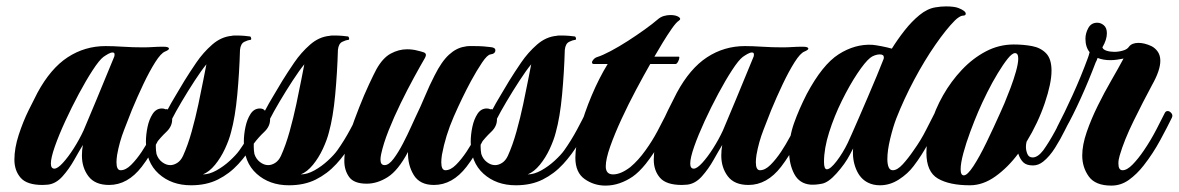

<svg xmlns="http://www.w3.org/2000/svg" viewBox="-20 -572 3684 600"><path d="M113 6Q64 6 44.5 -16.5Q25 -39 25 -73Q25 -109 38.5 -150.5Q52 -192 69.5 -227.5Q87 -263 97 -282Q138 -358 191.5 -393Q245 -428 310 -428Q333 -428 364 -426Q395 -424 427 -424Q443 -424 458 -425Q473 -426 487 -426H491Q508 -426 508 -420Q508 -416 496 -411Q483 -406 465 -377.5Q447 -349 428 -309Q409 -269 392 -228Q383 -205 368 -166.5Q353 -128 346 -88Q345 -81 344.5 -75.5Q344 -70 344 -65Q344 -40 357 -40Q373 -40 390 -57Q407 -74 423 -98Q437 -119 451 -145Q465 -171 476 -193.5Q487 -216 492 -225Q495 -231 500 -231Q506 -231 511 -222.5Q516 -214 512 -206Q493 -169 471 -127Q449 -85 423 -51Q379 6 321 6Q277 6 256.5 -21Q236 -48 236 -86Q236 -103 239 -119Q228 -101 212 -72.5Q196 -44 175.5 -21Q155 2 130 5Q126 5 122 5.5Q118 6 113 6ZM150 -45Q160 -45 176.5 -63Q193 -81 210.5 -108.5Q228 -136 241 -164Q244 -172 255.5 -198.5Q267 -225 281.5 -260.5Q296 -296 311 -332Q326 -368 337 -395Q338 -398 338 -402Q338 -408 332 -408Q326 -408 318 -403.5Q310 -399 303 -394Q290 -384 269.5 -352.5Q249 -321 226.5 -279Q204 -237 184 -193.5Q164 -150 151.5 -114.5Q139 -79 139 -61Q139 -45 150 -45Z M577 7Q516 7 476 -29Q436 -65 436 -129Q436 -151 441 -175Q446 -199 457 -216Q468 -233 486 -233Q497 -233 502 -226Q514 -249 528 -272Q542 -295 556 -319Q572 -345 593.5 -376.5Q615 -408 643 -432.5Q671 -457 704 -460Q708 -461 712.5 -461Q717 -461 721 -461Q732 -461 744 -460Q756 -459 762 -458Q764 -457 765 -452Q766 -447 760 -447Q756 -447 744 -441.5Q732 -436 730 -416Q728 -346 721.5 -276Q715 -206 702 -159Q696 -135 683 -107Q670 -79 652 -57Q634 -35 614 -27Q634 -27 656.5 -39.5Q679 -52 698.5 -70Q718 -88 728 -102Q750 -133 768.5 -167.5Q787 -202 796 -221Q799 -226 803 -226Q808 -226 812 -220Q816 -214 816 -207Q816 -205 815.5 -203Q815 -201 814 -199Q796 -163 774.5 -126.5Q753 -90 725 -59.5Q697 -29 661 -11Q625 7 577 7ZM512 -56Q523 -56 534 -63Q545 -70 552 -85Q567 -118 579 -161Q591 -204 600 -246.5Q609 -289 615.5 -322.5Q622 -356 625 -371Q610 -353 588.5 -320Q567 -287 547.5 -254Q528 -221 518 -201Q519 -178 500 -160Q481 -142 467 -123V-112Q467 -108 467.5 -102Q468 -96 469 -91Q474 -75 486.5 -65.5Q499 -56 512 -56Z M883 7Q822 7 782 -29Q742 -65 742 -129Q742 -151 747 -175Q752 -199 763 -216Q774 -233 792 -233Q803 -233 808 -226Q820 -249 834 -272Q848 -295 862 -319Q878 -345 899.5 -376.5Q921 -408 949 -432.5Q977 -457 1010 -460Q1014 -461 1018.5 -461Q1023 -461 1027 -461Q1038 -461 1050 -460Q1062 -459 1068 -458Q1070 -457 1071 -452Q1072 -447 1066 -447Q1062 -447 1050 -441.5Q1038 -436 1036 -416Q1034 -346 1027.5 -276Q1021 -206 1008 -159Q1002 -135 989 -107Q976 -79 958 -57Q940 -35 920 -27Q940 -27 962.5 -39.5Q985 -52 1004.5 -70Q1024 -88 1034 -102Q1056 -133 1074.5 -167.5Q1093 -202 1102 -221Q1105 -226 1109 -226Q1114 -226 1118 -220Q1122 -214 1122 -207Q1122 -205 1121.5 -203Q1121 -201 1120 -199Q1102 -163 1080.5 -126.5Q1059 -90 1031 -59.5Q1003 -29 967 -11Q931 7 883 7ZM818 -56Q829 -56 840 -63Q851 -70 858 -85Q873 -118 885 -161Q897 -204 906 -246.5Q915 -289 921.5 -322.5Q928 -356 931 -371Q916 -353 894.5 -320Q873 -287 853.5 -254Q834 -221 824 -201Q825 -178 806 -160Q787 -142 773 -123V-112Q773 -108 773.5 -102Q774 -96 775 -91Q780 -75 792.5 -65.5Q805 -56 818 -56Z M1336 6Q1292 6 1273 -25Q1254 -56 1255 -97Q1224 -39 1191.5 -18.5Q1159 2 1126 2Q1086 2 1071 -19Q1056 -40 1056 -69Q1056 -92 1061.5 -115.5Q1067 -139 1074 -159Q1087 -197 1102.5 -236.5Q1118 -276 1133 -308Q1148 -340 1156 -355Q1176 -391 1201 -404.5Q1226 -418 1252 -418Q1260 -418 1268.5 -417Q1277 -416 1284 -414Q1297 -411 1304 -408.5Q1311 -406 1311 -400Q1311 -397 1308 -391Q1294 -367 1273.5 -329.5Q1253 -292 1232 -249Q1211 -206 1194.5 -164.5Q1178 -123 1171 -90Q1170 -85 1169.5 -81Q1169 -77 1169 -73Q1169 -56 1182 -56Q1195 -56 1210 -76Q1225 -96 1239.5 -124Q1254 -152 1264.5 -175.5Q1275 -199 1278 -205Q1295 -240 1308.5 -272.5Q1322 -305 1338 -336Q1360 -380 1383 -401Q1406 -422 1431 -426Q1439 -428 1446.5 -428Q1454 -428 1461 -428Q1478 -428 1491.5 -427Q1505 -426 1511 -425Q1528 -424 1528 -415Q1528 -404 1513 -402Q1503 -401 1486.5 -376.5Q1470 -352 1452 -319Q1424 -267 1398 -207.5Q1372 -148 1361 -88Q1360 -81 1359.5 -75.5Q1359 -70 1359 -65Q1359 -40 1372 -40Q1388 -40 1405 -57Q1422 -74 1438 -98Q1452 -119 1466 -145Q1480 -171 1491 -193.5Q1502 -216 1507 -225Q1510 -231 1515 -231Q1521 -231 1526 -222.5Q1531 -214 1527 -206Q1508 -169 1486 -127Q1464 -85 1438 -51Q1394 6 1336 6Z M1592 7Q1531 7 1491 -29Q1451 -65 1451 -129Q1451 -151 1456 -175Q1461 -199 1472 -216Q1483 -233 1501 -233Q1512 -233 1517 -226Q1529 -249 1543 -272Q1557 -295 1571 -319Q1587 -345 1608.5 -376.5Q1630 -408 1658 -432.5Q1686 -457 1719 -460Q1723 -461 1727.5 -461Q1732 -461 1736 -461Q1747 -461 1759 -460Q1771 -459 1777 -458Q1779 -457 1780 -452Q1781 -447 1775 -447Q1771 -447 1759 -441.5Q1747 -436 1745 -416Q1743 -346 1736.5 -276Q1730 -206 1717 -159Q1711 -135 1698 -107Q1685 -79 1667 -57Q1649 -35 1629 -27Q1649 -27 1671.5 -39.5Q1694 -52 1713.5 -70Q1733 -88 1743 -102Q1765 -133 1783.5 -167.5Q1802 -202 1811 -221Q1814 -226 1818 -226Q1823 -226 1827 -220Q1831 -214 1831 -207Q1831 -205 1830.5 -203Q1830 -201 1829 -199Q1811 -163 1789.5 -126.5Q1768 -90 1740 -59.5Q1712 -29 1676 -11Q1640 7 1592 7ZM1527 -56Q1538 -56 1549 -63Q1560 -70 1567 -85Q1582 -118 1594 -161Q1606 -204 1615 -246.5Q1624 -289 1630.5 -322.5Q1637 -356 1640 -371Q1625 -353 1603.5 -320Q1582 -287 1562.5 -254Q1543 -221 1533 -201Q1534 -178 1515 -160Q1496 -142 1482 -123V-112Q1482 -108 1482.5 -102Q1483 -96 1484 -91Q1489 -75 1501.5 -65.5Q1514 -56 1527 -56Z M1872 8Q1836 8 1807 -12.5Q1778 -33 1778 -79Q1778 -115 1792 -167Q1806 -219 1829 -273.5Q1852 -328 1879 -372H1836Q1830 -372 1830 -377Q1830 -381 1835 -386.5Q1840 -392 1847 -394Q1863 -399 1888.5 -412.5Q1914 -426 1942 -444Q1970 -462 1995 -480Q2020 -498 2035 -511Q2044 -519 2054.5 -522Q2065 -525 2075 -525Q2092 -525 2101 -519Q2110 -513 2101 -507Q2093 -502 2079 -482Q2065 -462 2050.5 -438Q2036 -414 2025 -395H2101Q2103 -395 2103 -392Q2103 -387 2099 -379.5Q2095 -372 2091 -372H2012Q1992 -337 1968 -292Q1944 -247 1922.5 -200.5Q1901 -154 1887 -114.5Q1873 -75 1873 -52Q1873 -27 1896 -27Q1920 -27 1950 -50Q1975 -71 1997 -102Q2018 -131 2034.5 -162Q2051 -193 2062 -215Q2066 -222 2073 -222Q2080 -222 2084.5 -216.5Q2089 -211 2085 -203Q2070 -173 2047 -133Q2024 -93 1998 -60Q1977 -34 1957 -20Q1938 -7 1916.5 0.5Q1895 8 1872 8Z M2111 6Q2062 6 2042.5 -16.5Q2023 -39 2023 -73Q2023 -109 2036.5 -150.5Q2050 -192 2067.5 -227.5Q2085 -263 2095 -282Q2136 -358 2189.5 -393Q2243 -428 2308 -428Q2331 -428 2362 -426Q2393 -424 2425 -424Q2441 -424 2456 -425Q2471 -426 2485 -426H2489Q2506 -426 2506 -420Q2506 -416 2494 -411Q2481 -406 2463 -377.5Q2445 -349 2426 -309Q2407 -269 2390 -228Q2381 -205 2366 -166.5Q2351 -128 2344 -88Q2343 -81 2342.5 -75.5Q2342 -70 2342 -65Q2342 -40 2355 -40Q2371 -40 2388 -57Q2405 -74 2421 -98Q2435 -119 2449 -145Q2463 -171 2474 -193.5Q2485 -216 2490 -225Q2493 -231 2498 -231Q2504 -231 2509 -222.5Q2514 -214 2510 -206Q2491 -169 2469 -127Q2447 -85 2421 -51Q2377 6 2319 6Q2275 6 2254.5 -21Q2234 -48 2234 -86Q2234 -103 2237 -119Q2226 -101 2210 -72.5Q2194 -44 2173.5 -21Q2153 2 2128 5Q2124 5 2120 5.5Q2116 6 2111 6ZM2148 -45Q2158 -45 2174.5 -63Q2191 -81 2208.5 -108.5Q2226 -136 2239 -164Q2242 -172 2253.5 -198.5Q2265 -225 2279.5 -260.5Q2294 -296 2309 -332Q2324 -368 2335 -395Q2336 -398 2336 -402Q2336 -408 2330 -408Q2324 -408 2316 -403.5Q2308 -399 2301 -394Q2288 -384 2267.5 -352.5Q2247 -321 2224.5 -279Q2202 -237 2182 -193.5Q2162 -150 2149.5 -114.5Q2137 -79 2137 -61Q2137 -45 2148 -45Z M2730 7Q2709 7 2693 -1Q2668 -13 2655.5 -43Q2643 -73 2646 -108L2636 -89Q2621 -60 2594 -30Q2569 -2 2549 2Q2529 6 2513 5Q2478 2 2462 -28.5Q2446 -59 2446 -99Q2446 -144 2461.5 -187.5Q2477 -231 2501 -278Q2550 -370 2601 -402.5Q2652 -435 2706 -432Q2717 -431 2735 -427.5Q2753 -424 2767 -420Q2785 -449 2807 -477Q2829 -505 2853.5 -525Q2878 -545 2903 -549Q2920 -552 2936 -552Q2962 -552 2975 -547Q2998 -538 2998 -529Q2998 -523 2988 -523Q2984 -523 2977 -518.5Q2970 -514 2964 -508Q2937 -481 2903 -432Q2869 -383 2837 -323Q2805 -263 2781 -202Q2771 -176 2762 -139Q2753 -102 2753 -75Q2753 -59 2757 -49.5Q2761 -40 2770 -40Q2784 -40 2801 -58.5Q2818 -77 2835 -102Q2858 -134 2874.5 -167Q2891 -200 2900 -217Q2902 -223 2910 -223Q2917 -223 2922 -217Q2927 -211 2922 -203Q2903 -166 2882 -126.5Q2861 -87 2835 -53Q2817 -29 2789 -11Q2761 7 2730 7ZM2564 -43Q2575 -43 2594.5 -68.5Q2614 -94 2629 -125Q2632 -131 2641.5 -152.5Q2651 -174 2664.5 -205Q2678 -236 2692.5 -270Q2707 -304 2720 -335Q2733 -366 2741 -387Q2742 -389 2742 -393Q2742 -402 2729 -402Q2722 -402 2713.5 -399Q2705 -396 2699 -391Q2683 -378 2659 -342Q2635 -306 2611 -257.5Q2587 -209 2571 -158.5Q2555 -108 2555 -66Q2555 -43 2564 -43Z M3011 7Q2947 7 2911 -14Q2875 -35 2875 -95Q2875 -137 2888.5 -183.5Q2902 -230 2927 -274Q2952 -318 2986 -354Q3020 -390 3061 -411.5Q3102 -433 3148 -433Q3178 -433 3205 -428Q3232 -423 3249 -405.5Q3266 -388 3266 -351Q3266 -312 3245 -250Q3224 -188 3188 -129Q3186 -121 3186 -113Q3186 -102 3190.5 -91Q3195 -80 3207 -80Q3223 -80 3240 -102Q3258 -127 3277 -162Q3296 -197 3306 -219Q3308 -225 3315 -225Q3322 -225 3327.5 -219Q3333 -213 3328 -205Q3320 -190 3307 -163.5Q3294 -137 3277 -110Q3260 -83 3240 -67Q3225 -55 3208 -55Q3188 -55 3178 -64.5Q3168 -74 3162 -92Q3130 -49 3091 -21Q3052 7 3011 7ZM2992 -24Q3003 -24 3022 -53Q3041 -82 3063 -127.5Q3085 -173 3106 -220Q3110 -228 3119 -249.5Q3128 -271 3138 -297.5Q3148 -324 3155 -349Q3162 -374 3162 -389Q3162 -406 3152 -406Q3143 -406 3129 -388.5Q3115 -371 3098 -343Q3081 -315 3065 -283Q3049 -251 3037 -223Q3025 -195 3012 -160Q2999 -125 2990.5 -93.5Q2982 -62 2982 -43Q2982 -24 2992 -24Z M3453 8Q3403 8 3382.5 -20.5Q3362 -49 3362 -86Q3362 -119 3376 -159.5Q3390 -200 3410.5 -241.5Q3431 -283 3453 -321Q3475 -359 3491 -389Q3481 -387 3470.5 -385.5Q3460 -384 3450 -384Q3427 -384 3410 -391Q3409 -387 3407 -383Q3405 -379 3404 -377Q3382 -319 3357 -264Q3332 -209 3312 -174Q3299 -151 3289 -151Q3281 -151 3281 -163Q3281 -171 3285 -178Q3305 -216 3331.5 -274Q3358 -332 3380 -392Q3381 -394 3382.5 -399.5Q3384 -405 3385 -409Q3372 -425 3372 -451Q3372 -468 3381 -484.5Q3390 -501 3409 -501Q3420 -501 3429.5 -493Q3439 -485 3439 -468Q3439 -448 3425 -424Q3427 -417 3438 -413.5Q3449 -410 3462 -410Q3476 -410 3489.5 -414Q3503 -418 3508 -426Q3517 -438 3538 -438Q3556 -438 3578 -428Q3590 -422 3598 -410.5Q3606 -399 3606 -382Q3606 -352 3580 -306Q3552 -254 3522.5 -194Q3493 -134 3479 -86Q3475 -73 3475 -61Q3475 -40 3488 -40Q3502 -40 3519.5 -58Q3537 -76 3554 -101Q3576 -133 3594.5 -169Q3613 -205 3620 -219Q3623 -225 3629 -225Q3635 -225 3640.5 -218.5Q3646 -212 3642 -204Q3629 -177 3606 -134.5Q3583 -92 3554 -55Q3533 -28 3508 -10Q3483 8 3453 8Z"/></svg>

Font: Praise
Style: Regular
Weight: 400
Designer: Robert E. Leuschke
Foundry: Robert E. Leuschke
Version: Version 1.100; ttfautohint (v1.8.3)